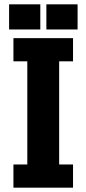

<svg xmlns="http://www.w3.org/2000/svg" viewBox="-20 -866 399 886"><path d="M42 -107H106V-583H42V-690H317V-583H253V-107H317V0H42ZM22 -846H166V-730H22ZM194 -846H338V-730H194Z"/></svg>

Font: Mozilla Headline BETA
Style: Bold
Weight: 700
Designer: Studio DRAMA
Foundry: Studio DRAMA
Version: Version 0.100